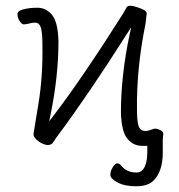

<svg xmlns="http://www.w3.org/2000/svg" viewBox="-20 -498 626 670"><path d="M487 -41Q498 -41 512 -47Q523 -52 537 -45Q550 -40 550 -31Q550 -28 549 -21.5Q548 -15 548 -11V34Q548 102 514 134Q494 152 454 152Q414 152 389 138Q365 125 365 112Q365 98 374 85Q382 72 389 72Q397 72 406 83Q423 104 457 104Q475 104 485 84Q494 65 494 34V16V11H489H476Q448 11 429 -9Q404 -32 402 -106Q402 -234 432 -376L438 -403L423 -380Q289 -169 184 -28Q174 -15 166 -2Q160 8 147 8Q133 8 114 -5Q97 -18 97 -29V-31Q98 -40 114 -135Q130 -231 128 -345Q128 -377 124 -396Q119 -419 103 -419Q92 -419 82 -416Q72 -413 63 -413Q56 -413 49 -424Q41 -435 41 -449Q41 -460 60 -465Q82 -471 110 -471Q138 -471 157 -451Q182 -428 184 -354Q184 -231 156 -96L152 -75L165 -92Q269 -228 411 -453Q416 -462 421 -471Q425 -478 434 -478Q444 -478 458 -473Q491 -463 492 -452L488 -416Q456 -259 458 -115Q458 -83 462 -64Q467 -41 487 -41ZM488 -416Z"/></svg>

Font: LXGW WenKai Light
Style: Regular
Weight: 300
Designer: LXGW / Fontworks Inc.
Foundry: LXGW / Fontworks Inc.
Version: Version 1.501; October 10, 2024